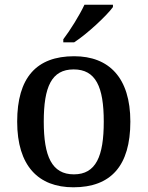

<svg xmlns="http://www.w3.org/2000/svg" viewBox="-20 -786 627 816"><path d="M249 -619V-606H295C351 -642 435 -721 460 -756V-766H339C318 -721 278 -657 249 -619ZM292 10C451 10 534 -81 534 -269C534 -456 443 -547 295 -547C135 -547 53 -456 53 -269C53 -81 143 10 292 10ZM294 -45C200 -45 166 -122 166 -269C166 -417 199 -491 293 -491C387 -491 421 -417 421 -269C421 -122 388 -45 294 -45Z"/></svg>

Font: Noto Serif Telugu Medium
Style: Regular
Weight: 500
Designer: Jelle Bosma - Monotype Design Team
Foundry: Monotype Imaging Inc.
Version: Version 2.005